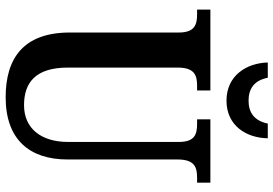

<svg xmlns="http://www.w3.org/2000/svg" viewBox="-164 -793 967 679"><g transform="rotate(90 319.5 -453.5)"><path d="M336 -771C425 -771 468 -842 469 -917H417C407 -869 378 -849 336 -849C294 -849 264 -869 255 -917H201C203 -842 247 -771 336 -771ZM324 10C474 10 544 -75 544 -209V-598C544 -659 572 -667 609 -667H626V-714H402V-667H418C455 -667 482 -659 482 -602V-211C482 -115 434 -55 352 -55C272 -55 219 -96 219 -210V-598C219 -659 247 -667 284 -667H300V-714H14V-667H30C67 -667 95 -659 95 -602V-217C95 -53 186 10 324 10Z"/></g></svg>

Font: Noto Serif Myanmar Condensed SemiBold
Style: Regular
Weight: 600
Width: 3
Designer: Ben Mitchell and the Monotype Design Team
Foundry: Monotype Imaging Inc.
Version: Version 2.106